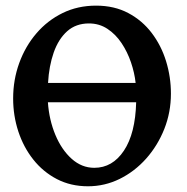

<svg xmlns="http://www.w3.org/2000/svg" viewBox="-20 -650 666 685"><path d="M589.8 -315.9Q589.8 -249.5 566.2 -189.9Q542.5 -130.4 501.5 -84.2Q460.4 -38.1 407 -11.7Q353.5 14.6 293.9 14.6Q232.4 14.6 183.1 -11Q133.8 -36.6 98.9 -80.6Q64 -124.5 45.4 -180.9Q26.9 -237.3 26.9 -298.8Q26.9 -365.2 48.6 -425Q70.3 -484.9 109.9 -531Q149.4 -577.1 203.4 -603.5Q257.3 -629.9 322.8 -629.9Q387.7 -629.9 437.5 -603.5Q487.3 -577.1 521.2 -532.5Q555.2 -487.8 572.5 -431.6Q589.8 -375.5 589.8 -315.9ZM316.4 -51.3Q381.3 -51.3 422.1 -112.5Q462.9 -173.8 465.8 -285.2H150.9Q155.3 -222.2 177.5 -168.9Q199.7 -115.7 235.6 -83.5Q271.5 -51.3 316.4 -51.3ZM297.4 -566.4Q251 -566.4 219.7 -538.6Q188.5 -510.7 171.6 -462.6Q154.8 -414.6 151.4 -354H463.9Q460 -390.1 447.3 -427.5Q434.6 -464.8 413.6 -496.3Q392.6 -527.8 363.3 -547.1Q334 -566.4 297.4 -566.4Z"/></svg>

Font: Gentium Plus
Style: Bold
Weight: 700
Designer: Victor Gaultney, Annie Olsen, Iska Routamaa, Becca Hirsbrunner
Foundry: SIL International
Version: Version 6.101